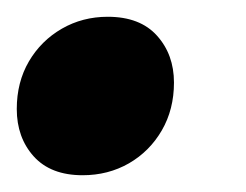

<svg xmlns="http://www.w3.org/2000/svg" viewBox="-21 -197 293 229"><path d="M107.5 -177Q146 -177 166.2 -154.5Q186.5 -132 186.5 -98.5Q186.5 -66.5 172 -41.5Q157.5 -16.5 132.8 -2.2Q108 12 77.5 12Q39.5 12 19.2 -10.5Q-1 -33 -1 -67Q-1 -99 13.5 -123.8Q28 -148.5 52.8 -162.8Q77.5 -177 107.5 -177Z"/></svg>

Font: Newsreader 24pt ExtraBold
Style: Italic
Weight: 800
Italic angle: -17°
Designer: Hugues Gentile
Foundry: Production Type
Version: Version 1.003